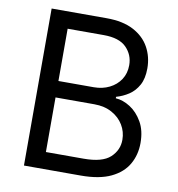

<svg xmlns="http://www.w3.org/2000/svg" viewBox="-81 -802 813 876"><g transform="rotate(10 325.0 -364.0)"><path d="M87.9 0V-727.5H342.8Q418.5 -727.5 467.8 -701.4Q517.1 -675.3 541.3 -631.3Q565.4 -587.4 565.4 -534.2Q565.4 -487.3 548.8 -456.8Q532.2 -426.3 505.4 -408.4Q478.5 -390.6 447.3 -381.8V-375Q481 -373 514.6 -351.6Q548.3 -330.1 571 -290.5Q593.8 -251 593.8 -193.4Q593.8 -138.7 568.8 -95Q543.9 -51.3 490.5 -25.6Q437 0 350.6 0ZM175.8 -78.1H350.6Q437 -78.1 473.4 -111.8Q509.8 -145.5 509.8 -193.4Q509.8 -230.5 491 -261.7Q472.2 -293 437.5 -312Q402.8 -331.1 355.5 -331.1H175.8ZM175.8 -407.2H339.8Q379.4 -407.2 411.6 -423.1Q443.8 -439 462.6 -467.5Q481.4 -496.1 481.4 -534.2Q481.4 -582 448.2 -615.7Q415 -649.4 342.8 -649.4H175.8Z"/></g></svg>

Font: GitLab Sans
Style: Regular
Weight: 400
Designer: Rasmus Andersson
Foundry: Modifications by GitLab B.V., manufactured by rsms
Version: Version 4.000;git-c8fb6b7